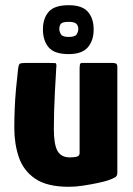

<svg xmlns="http://www.w3.org/2000/svg" viewBox="-20 -714 511 738"><path d="M245 4Q161 4 115.5 -27Q70 -58 52.5 -109.5Q35 -161 35 -222Q35 -257 36.5 -295Q38 -333 41.5 -371.5Q45 -410 49 -444Q51 -465 55.5 -468.5Q60 -472 76 -472H170Q185 -472 192 -471.5Q199 -471 196 -451Q196 -447 194.5 -422Q193 -397 191 -360.5Q189 -324 188 -286Q187 -248 187 -218Q187 -159 201 -134Q215 -109 249 -109Q253 -109 259.5 -109.5Q266 -110 272 -111Q278 -112 282 -115.5Q286 -119 286 -125V-452Q286 -458 287 -465Q288 -472 295 -472H415Q419 -472 425 -470Q431 -468 431 -457V-50Q431 -38 423.5 -33Q416 -28 393 -20Q381 -16 355 -10.5Q329 -5 299.5 -0.5Q270 4 245 4ZM340 -601Q340 -558 317.5 -532Q295 -506 244 -506Q189 -506 167 -532Q145 -558 145 -601Q145 -643 167 -668.5Q189 -694 244 -694Q296 -694 318 -668.5Q340 -643 340 -601ZM281 -603Q281 -615 273.5 -622.5Q266 -630 244 -630Q220 -630 214 -622.5Q208 -615 208 -603Q208 -593 214 -582.5Q220 -572 244 -572Q269 -572 275 -582.5Q281 -593 281 -603Z"/></svg>

Font: Glory Thin ExtraBold
Style: Regular
Weight: 800
Version: Version 1.011